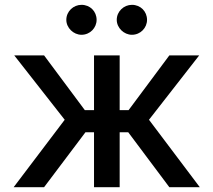

<svg xmlns="http://www.w3.org/2000/svg" viewBox="-20 -775 884 795"><path d="M36.6 0H162.6L333.8 -227.3H369.3V0H475.5V-227.3H511L681.1 0H807.2L596.9 -279.1L804.7 -545.5H681.1L512.4 -318.9H475.5V-545.5H369.3V-318.9H331.3L162.6 -545.5H39.1L247.9 -279.1ZM254.6 -692.8C254.6 -659.8 284.1 -631 317.5 -631C353 -631 380 -659.8 380 -692.8C380 -728 353 -755 317.5 -755C284.1 -755 254.6 -728 254.6 -692.8ZM463.4 -692.8C463.4 -659.8 492.9 -631 526.3 -631C561.8 -631 588.8 -659.8 588.8 -692.8C588.8 -728 561.8 -755 526.3 -755C492.9 -755 463.4 -728 463.4 -692.8Z"/></svg>

Font: Margiela Sans Medium
Style: Regular
Weight: 500
Designer: Stefan Endress, Andreas Faust
Version: Version 1.100;FEAKit 1.0